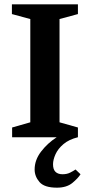

<svg xmlns="http://www.w3.org/2000/svg" viewBox="-20 -634 415 887"><path d="M243 233Q185 233 162.5 207Q140 181 140 149Q140 105 170 66Q200 27 242 0H36V-45L120 -69V-546L35 -569V-614H340V-569L255 -546V-69L340 -45V0Q299 10 273.5 31.5Q248 53 236.5 78.5Q225 104 225 125Q225 149 236.5 160Q248 171 269 171Q289 171 304 163.5Q319 156 329 149L352 171Q341 189 314.5 211Q288 233 243 233Z"/></svg>

Font: Manuale
Style: Bold
Weight: 700
Version: Version 1.002